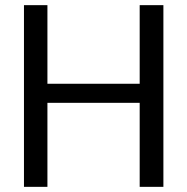

<svg xmlns="http://www.w3.org/2000/svg" viewBox="-20 -725 727 745"><path d="M614 0H522V-326H164V0H73V-705H164V-400H522V-705H614Z"/></svg>

Font: Ulagadi Sans
Style: Regular
Weight: 400
Designer: Ninad Kale (Devanagari), Jonny Pinhorn (Latin)
Foundry: Indian Type Foundry
Version: Version 3.01;March 29, 2020;FontCreator 12.0.0.2522 64-bit; 